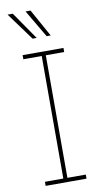

<svg xmlns="http://www.w3.org/2000/svg" viewBox="-104 -1006 557 1052"><g transform="rotate(-10 174.5 -480.0)"><path d="M288.4 0H61.1V-22.7H163.4V-704.5H61.1V-727.3H288.4V-704.5H186.1V-22.7H288.4ZM153.4 -806.8H130.7L18.5 -960.2H47.6ZM231.5 -806.8H208.8L118.6 -960.2H146.3Z"/></g></svg>

Font: Linik Sans Thin
Style: Regular
Weight: 100
Designer: Fonts by Rasmus Andersson / Changes by Cristiano Sobral with parts from Marc Monis
Foundry: rsms
Version: Version 3.020; ttfautohint (v1.6)